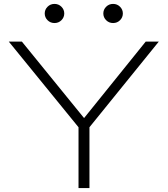

<svg xmlns="http://www.w3.org/2000/svg" viewBox="-20 -963 860 983"><path d="M382 0V-351H438V0ZM25 -750H92L436 -327H385L726 -750H793L427 -298H393ZM259 -845Q238 -845 223.5 -859.5Q209 -874 209 -894Q209 -914 223.5 -928.5Q238 -943 259 -943Q280 -943 294.5 -928.5Q309 -914 309 -894Q309 -874 294.5 -859.5Q280 -845 259 -845ZM559 -845Q538 -845 523.5 -859.5Q509 -874 509 -894Q509 -914 523.5 -928.5Q538 -943 559 -943Q580 -943 594.5 -928.5Q609 -914 609 -894Q609 -874 594.5 -859.5Q580 -845 559 -845Z"/></svg>

Font: Unbounded ExtraLight
Style: Regular
Weight: 250
Designer: Luke Prowse, Jean-Baptiste Morizot, Fátima Lázaro, Florian Runge
Foundry: NaN
Version: Version 1.701;gftools[0.9.28.dev5+ged2979d]